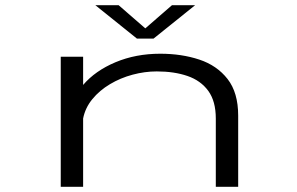

<svg xmlns="http://www.w3.org/2000/svg" viewBox="-20 -718 1140 738"><path d="M213.5 0V-500H299.5V-391.5Q346 -446 424 -478.8Q502 -511.5 596 -511.5Q678 -511.5 746 -489Q814 -466.5 854.8 -414.2Q895.5 -362 895.5 -273.5V0H809.5V-262.5Q809.5 -329 780.5 -368.8Q751.5 -408.5 700.5 -426Q649.5 -443.5 582.5 -443.5Q536.5 -443.5 489.8 -431Q443 -418.5 402.8 -394.5Q362.5 -370.5 335 -337Q307.5 -303.5 299.5 -262.5V0ZM346.5 -698H436L538.5 -609L641 -698H730L570 -569.5H506.5Z"/></svg>

Font: Trispace Expanded Light
Style: Regular
Weight: 300
Width: 7
Designer: Tyler Finck
Foundry: Etcetera Type Company
Version: Version 1.210; ttfautohint (v1.8.3)